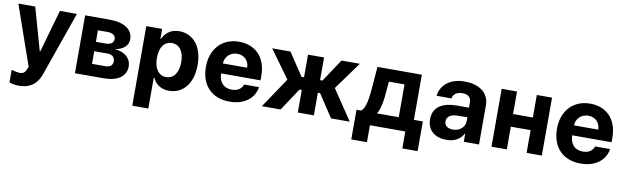

<svg xmlns="http://www.w3.org/2000/svg" viewBox="-46 -1065 5792 1782"><g transform="rotate(10 2850.5 -174.5)"><path d="M153.8 204.5C266.3 204.5 326 147 356.9 58.9L568.9 -545.5H408.7L294.7 -144.9H289.1L176.1 -545.5H17L212.7 15.6L203.8 38.7C190.7 73.2 171.2 85.6 144.9 85.9C130 85.9 95.9 82 62.9 70.3V188.9C84.5 198.2 115.4 204.5 153.8 204.5Z M646.3 0H914.8C1051.1 0 1127.1 -55.8 1127.1 -148.8C1127.1 -220.5 1070.3 -277.3 972.3 -284.4C1050.4 -297.9 1096.9 -339.1 1096.9 -398.1C1096.9 -492.5 1013.5 -545.5 878.9 -545.5H646.3ZM787.3 -113.3V-232.2H914.8C956.7 -232.2 982.2 -208.5 982.2 -169.7C982.2 -134.6 956.7 -113.3 914.8 -113.3ZM787.3 -321V-429.7H878.9C925.8 -429.7 954.5 -409.4 954.5 -376.1C954.5 -341.6 927.2 -321 882.1 -321Z M1222.7 204.5H1373.9V-87.4H1378.6C1399.5 -41.9 1445.3 8.9 1533.4 8.9C1657.7 8.9 1754.6 -89.5 1754.6 -272C1754.6 -459.5 1653.4 -552.6 1533.7 -552.6C1442.5 -552.6 1398.8 -498.2 1378.6 -453.8H1371.8V-545.5H1222.7ZM1370.7 -272.7C1370.7 -370 1411.9 -432.2 1485.4 -432.2C1560.4 -432.2 1600.1 -367.2 1600.1 -272.7C1600.1 -177.6 1559.7 -111.5 1485.4 -111.5C1412.6 -111.5 1370.7 -175.4 1370.7 -272.7Z M2103.7 10.7C2244.7 10.7 2334.9 -62.5 2351.6 -169.4H2210.6C2197.4 -126.8 2158.4 -102.3 2106.2 -102.3C2030.2 -102.3 1984.4 -150.2 1982.6 -234H2354V-275.6C2354 -460.9 2241.8 -552.6 2097.7 -552.6C1937.1 -552.6 1833.1 -438.6 1833.1 -270.2C1833.1 -97.3 1935.7 10.7 2103.7 10.7ZM1982.6 -327.8C1985.4 -390.3 2033 -439.6 2100.1 -439.6C2165.8 -439.6 2211.3 -392.8 2211.6 -327.8Z M2408 0H2584.5L2725.5 -213.1H2746.8V0H2898.1V-213.1H2919.4L3059.7 0H3236.2L3045.8 -283.7L3235.1 -545.5H3062.5L2920.8 -332H2898.1V-545.5H2746.8V-332H2723.4L2581.7 -545.5H2409.1L2598.7 -283.7Z M3278.8 159.8H3426.5V0H3759.9V159.8H3904.1V-120H3819.6V-545.5H3401.3L3387.1 -367.2C3378.6 -259.9 3368.3 -150.2 3320.7 -120H3278.8ZM3471.2 -120C3503.6 -170.8 3516 -250.7 3524.1 -367.2L3529.8 -429H3676.8V-120Z M4147.4 10.3C4228 10.3 4280.2 -24.9 4306.8 -75.6H4311.1V0H4454.5V-367.9C4454.5 -497.9 4344.5 -552.6 4223 -552.6C4092.3 -552.6 4002.1 -485.1 3987.9 -376.8L4128.2 -376.4C4135.7 -418.3 4168 -442.1 4222.3 -442.1C4273.8 -442.1 4303.3 -416.2 4303.3 -371.4V-320L4196.7 -320.3C4062.5 -321 3966.3 -274.1 3966.3 -152.3C3966.3 -44.4 4043.3 10.3 4147.4 10.3ZM4110.8 -157.3C4110.8 -199.9 4145.6 -227.3 4204.9 -228.3L4304.3 -230.1V-195C4304.3 -137.8 4257.1 -94.1 4190.7 -94.1C4144.2 -94.1 4110.8 -115.8 4110.8 -157.3Z M4716.6 -545.5H4572.1V0H4716.6V-214.1H4903.1V0H5046.5V-545.5H4903.1V-333.1H4716.6Z M5412.3 10.7C5553.3 10.7 5643.5 -62.5 5660.2 -169.4H5519.2C5506 -126.8 5467 -102.3 5414.8 -102.3C5338.8 -102.3 5293 -150.2 5291.2 -234H5662.6V-275.6C5662.6 -460.9 5550.4 -552.6 5406.2 -552.6C5245.7 -552.6 5141.7 -438.6 5141.7 -270.2C5141.7 -97.3 5244.3 10.7 5412.3 10.7ZM5291.2 -327.8C5294 -390.3 5341.6 -439.6 5408.7 -439.6C5474.4 -439.6 5519.9 -392.8 5520.2 -327.8Z"/></g></svg>

Font: Magic Ui Pro
Style: Bold
Weight: 700
Designer: Stefan Endress, Andreas Faust
Version: Version 1.000;FEAKit 1.0